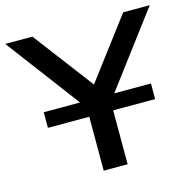

<svg xmlns="http://www.w3.org/2000/svg" viewBox="-108 -810 920 915"><g transform="rotate(-15 352.5 -352.5)"><path d="M293 0V-363L314 -282L-4 -705H130L355 -408H354L578 -705H709L391 -282L411 -363V0ZM89 -266V-343H618V-266Z"/></g></svg>

Font: Nunito Sans 7pt SemiExpanded SemiBold
Style: Regular
Weight: 600
Width: 6
Designer: Vernon Adams
Foundry: Vernon Adams
Version: Version 3.101;gftools[0.9.27]